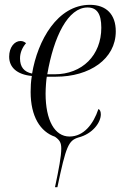

<svg xmlns="http://www.w3.org/2000/svg" viewBox="-20 -566 516 796"><path d="M208 210H218C254 38 264 17 305 4C364 -11 398 -58 398 -92C398 -106 393 -112 388 -114C367 -51 327 0 268 0C207 0 169 -67 169 -178C169 -202 172 -238 174 -248H212C351 -248 460 -321 460 -436C460 -506 421 -546 353 -546C218 -546 136 -398 113 -261C79 -268 63 -289 63 -324C63 -348 73 -370 88 -387C82 -392 75 -396 65 -396C40 -396 18 -370 18 -331C18 -287 50 -257 112 -251C108 -228 107 -206 107 -185C107 -83 147 -20 208 1C228 15 234 26 234 50C234 82 224 135 208 210ZM206 -258H176C203 -415 262 -535 343 -535C381 -535 400 -510 400 -451C400 -337 321 -258 206 -258Z"/></svg>

Font: Noto Serif Display Condensed Light
Style: Italic
Weight: 300
Width: 3
Italic angle: -12°
Designer: Monotype Design Team
Foundry: Monotype Imaging Inc.
Version: Version 2.009